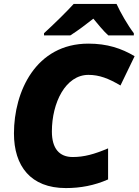

<svg xmlns="http://www.w3.org/2000/svg" viewBox="-20 -947 705 977"><path d="M204 -778V-767H338C379 -793 418 -823 455 -852C473 -830 509 -786 531 -767H661V-778C631 -817 593 -883 573 -927H355C316 -884 250 -820 204 -778ZM315 10C389 10 460 -3 530 -34V-192C459 -162 408 -148 350 -148C282 -148 244 -191 244 -278C244 -425 314 -566 430 -566C485 -566 532 -548 593 -512L665 -661C598 -701 525 -725 430 -725C162 -725 51 -481 51 -268C51 -102 136 10 315 10Z"/></svg>

Font: Noto Sans Black
Style: Italic
Weight: 900
Italic angle: -12°
Designer: Monotype Design Team
Foundry: Monotype Imaging Inc.
Version: Version 2.013